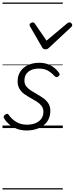

<svg xmlns="http://www.w3.org/2000/svg" viewBox="-20 -1018 594 1526"><path d="M192 19Q145 19 109.5 4Q74 -11 49.5 -33Q25 -55 13 -76Q8 -84 9.5 -92Q11 -100 20 -106Q30 -113 37 -113.5Q44 -114 50 -104Q74 -70 110 -48.5Q146 -27 194 -27Q231 -27 260.5 -38.5Q290 -50 307.5 -73Q325 -96 325 -130Q325 -157 310 -176.5Q295 -196 271.5 -211Q248 -226 222 -240Q196 -254 172.5 -271Q149 -288 134.5 -312.5Q120 -337 120 -372Q120 -416 141.5 -449Q163 -482 202 -500.5Q241 -519 292 -519Q333 -519 364.5 -506Q396 -493 417.5 -474Q439 -455 450 -438Q455 -430 454 -424Q453 -418 442 -410Q435 -404 428 -405Q421 -406 414 -413Q387 -442 359 -457.5Q331 -473 288 -473Q237 -473 205.5 -448Q174 -423 174 -378Q174 -351 188.5 -332Q203 -313 226.5 -298Q250 -283 276.5 -268Q303 -253 326.5 -236Q350 -219 365 -195Q380 -171 380 -136Q380 -86 354.5 -51Q329 -16 286.5 1.5Q244 19 192 19ZM532 -840Q540 -840 547 -833.5Q554 -827 554 -818Q554 -813 551.5 -809.5Q549 -806 545 -802L370 -639Q362 -631 355 -628.5Q348 -626 340 -626Q333 -626 327 -629Q321 -632 316 -640L221 -804Q218 -808 216.5 -812Q215 -816 215 -819Q215 -829 224 -834.5Q233 -840 239 -840Q246 -840 250 -837.5Q254 -835 257 -830L350 -695L511 -830Q518 -835 522 -837.5Q526 -840 532 -840ZM0 478H479V488H0ZM0 -20H479V0H0ZM0 -505H479V-500H0ZM0 -998H479V-988H0Z"/></svg>

Font: Playwrite AU SA Guides
Style: Regular
Weight: 400
Designer: Veronika Burian, José Scaglione
Foundry: TypeTogether
Version: Version 1.003